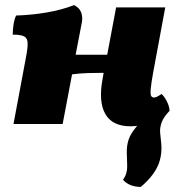

<svg xmlns="http://www.w3.org/2000/svg" viewBox="-20 -487 705 754"><path d="M33 0 82 -262Q89 -298 88.5 -317.5Q88 -337 75 -344Q62 -351 30 -351Q30 -369 33 -389.5Q36 -410 43 -426Q105 -428 163.5 -438Q222 -448 271 -467Q291 -457 298 -440Q305 -423 302 -402L277 -272H401L436 -458H629L582 -205Q574 -161 572 -139Q570 -117 573.5 -110.5Q577 -104 585 -104Q595 -104 614 -118Q625 -109 635 -89.5Q645 -70 646 -52Q613 -20 571.5 -5.5Q530 9 493 9Q421 9 393.5 -39.5Q366 -88 383 -178L387 -201Q354 -201 323 -200Q292 -199 263 -195L226 0ZM533 247Q488 247 463 219Q480 196 479.5 165.5Q479 135 478 115Q477 87 484.5 63Q492 39 515 11.5Q538 -16 585 -52H646Q622 -27 614.5 -5.5Q607 16 609 35.5Q611 55 613 74Q618 125 599 166Q580 207 533 247Z"/></svg>

Font: Vollkorn Black
Style: Italic
Weight: 900
Italic angle: -11°
Designer: Friedrich Althausen
Foundry: Friedrich Althausen
Version: Version 5.000; ttfautohint (v1.8.3)